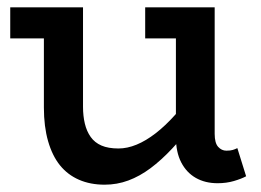

<svg xmlns="http://www.w3.org/2000/svg" viewBox="-20 -491 714 525"><path d="M266 14Q227 14 196 0.5Q165 -13 144 -39Q123 -65 111.5 -105Q100 -145 100 -197V-471H207V-199Q207 -174 212 -153Q217 -132 228 -116.5Q239 -101 257.5 -93Q276 -85 304 -85Q328 -85 353.5 -95.5Q379 -106 405.5 -126.5Q432 -147 458.5 -176.5Q485 -206 512 -242V-158Q481 -117 451 -85Q421 -53 391.5 -31Q362 -9 331 2.5Q300 14 266 14ZM8 -386V-471H186V-386ZM575 10Q541 10 515.5 -4.5Q490 -19 475.5 -47Q461 -75 461 -116V-471H567V-125Q567 -100 576.5 -89.5Q586 -79 599 -79Q610 -79 616.5 -81Q623 -83 629 -86L653 -9Q640 -2 619.5 4Q599 10 575 10ZM377 -386V-471H552V-386Z"/></svg>

Font: BioRhyme Medium
Style: Regular
Weight: 500
Designer: Aoife Mooney
Foundry: Aoife Mooney Type
Version: Version 1.600;gftools[0.9.33]